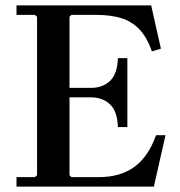

<svg xmlns="http://www.w3.org/2000/svg" viewBox="-20 -690 665 710"><path d="M557 -190H592L549 0H41V-35H109L117 -42V-628L109 -635H41V-670H539L575 -510L542 -500Q523 -553 495 -582Q467 -611 428 -623Q389 -635 335 -635H244L237 -628V-338L192 -365H316Q359 -365 386.5 -390.5Q414 -416 416 -475H451V-220H416Q414 -279 386.5 -304.5Q359 -330 316 -330H192L237 -358V-42L244 -35H345Q425 -35 477 -73Q529 -111 557 -190Z"/></svg>

Font: Brygada 1918 SemiBold
Style: Regular
Weight: 600
Designer: Mateusz Machalski | Borys Kosmynka | Przemek Hoffer
Foundry: NIEPODLEGLA 2018
Version: Version 3.006